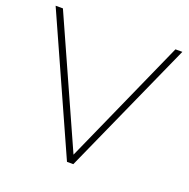

<svg xmlns="http://www.w3.org/2000/svg" viewBox="-125 -820 927 941"><g transform="rotate(20 338.5 -350.0)"><path d="M322 0 8 -700H46L340 -44L633 -700H669L355 0Z"/></g></svg>

Font: Montserrat Thin ExtraLight
Style: Regular
Weight: 250
Version: Version 9.000